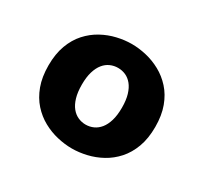

<svg xmlns="http://www.w3.org/2000/svg" viewBox="-115 -667 879 833"><g transform="rotate(30 325.0 -250.5)"><path d="M327.1 11Q291.5 11 254 2.2Q216.4 -6.5 181.8 -25.5Q147.1 -44.5 119.5 -75.2Q91.9 -106 75.8 -149.5Q59.7 -193 59.7 -251Q59.7 -308.5 75.8 -352Q91.9 -395.5 119.5 -426Q147.1 -456.5 181.8 -475.5Q216.4 -494.5 254 -503.2Q291.5 -512 327.1 -512Q362.8 -512 400.3 -503.2Q437.9 -494.5 472.5 -475.5Q507.2 -456.5 534.8 -426Q562.4 -395.5 578.5 -352Q594.6 -308.5 594.6 -251Q594.6 -193 578.5 -149.5Q562.4 -106 534.8 -75.2Q507.2 -44.5 472.5 -25.5Q437.9 -6.5 400.3 2.2Q362.8 11 327.1 11ZM327.1 -108.6Q347.6 -108.6 365.6 -116.8Q383.6 -124.9 397.5 -141.9Q411.4 -158.9 419.5 -186Q427.6 -213.1 427.6 -251Q427.6 -288.7 419.5 -315.6Q411.4 -342.4 397.5 -359.4Q383.6 -376.4 365.6 -384.4Q347.6 -392.4 327.1 -392.4Q307.1 -392.4 288.9 -384.4Q270.6 -376.4 256.8 -359.4Q242.9 -342.4 234.8 -315.6Q226.7 -288.7 226.7 -251Q226.7 -213.1 234.8 -186Q242.9 -158.9 256.8 -141.9Q270.6 -124.9 288.9 -116.8Q307.1 -108.6 327.1 -108.6Z"/></g></svg>

Font: Trispace Thin
Style: Regular
Weight: 100
Designer: Tyler Finck
Foundry: Etcetera Type Company
Version: Version 1.210